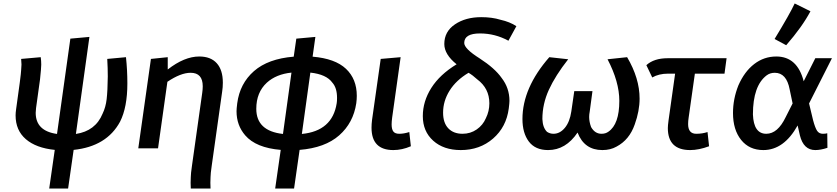

<svg xmlns="http://www.w3.org/2000/svg" viewBox="-20 -856 4830 1108"><path d="M373 232 405 9Q596 -11 673 -154Q715 -237 715 -375Q715 -451 707 -526L599 -516V-514Q602 -463 602 -415Q601 -331 595.5 -284Q590 -237 572 -200Q531 -100 418 -83L496 -643L386 -633L309 -83Q186 -100 186 -205Q186 -214 188 -232L211 -398Q218 -465 218 -483Q218 -505 215 -526L102 -516Q104 -494 104 -484Q104 -473 102 -451Q101 -422 73 -226Q70 -206 70 -190Q70 -104 129 -53Q188 -2 296 9L264 232Z M1195 232 1194 199 1195 166Q1195 147 1202 99L1262 -327Q1266 -352 1266 -379Q1266 -452 1231 -491Q1196 -530 1130 -530Q1044 -530 948 -455V-526L851 -516L778 0H892L946 -384Q1023 -436 1080 -436Q1150 -436 1150 -358Q1150 -341 1147 -320L1088 99Q1081 147 1081 166L1080 199L1081 232Z M1677 232 1709 9Q1856 -3 1937.5 -75Q2019 -147 2036 -260Q2039 -283 2039 -303Q2039 -400 1976.5 -459Q1914 -518 1784 -529L1800 -643L1690 -633L1675 -529Q1527 -517 1445.5 -445.5Q1364 -374 1349 -260Q1345 -228 1345 -214Q1345 -133 1395 -75Q1457 -3 1600 9L1568 232ZM1613 -83Q1459 -100 1459 -228Q1459 -323 1520 -379Q1574 -428 1662 -437ZM1722 -83 1771 -437Q1864 -427 1898 -379Q1925 -349 1925 -291Q1925 -271 1923 -260Q1898 -100 1722 -83Z M2250 10Q2300 10 2351 -12L2342 -94Q2311 -84 2284 -84Q2260 -84 2250 -97Q2240 -110 2240 -138Q2240 -154 2243 -177L2292 -526L2177 -516L2127 -164Q2124 -140 2124 -119Q2124 10 2250 10Z M2639 10Q2749 10 2825.5 -56.5Q2902 -123 2916 -230Q2920 -262 2920 -274Q2920 -348 2875 -406Q2836 -462 2748 -519Q2659 -575 2659 -608Q2659 -663 2750 -663Q2837 -663 2914 -621L2960 -705Q2922 -730 2868 -742Q2820 -757 2757 -757Q2667 -757 2605.5 -715.5Q2544 -674 2544 -602Q2544 -542 2615 -485Q2518 -426 2469 -348.5Q2420 -271 2420 -186Q2420 -98 2480 -44Q2540 10 2639 10ZM2649 -84Q2597 -84 2567 -115.5Q2537 -147 2537 -206Q2537 -273 2574.5 -333Q2612 -393 2684 -436Q2708 -422 2734 -398Q2804 -346 2804 -260Q2804 -214 2784 -174Q2767 -134 2731 -109Q2695 -84 2649 -84Z M3456 10Q3503 10 3538 -10Q3612 -49 3643 -138Q3671 -216 3671 -287Q3671 -404 3599 -526L3486 -514Q3554 -384 3554 -274Q3554 -139 3491 -96Q3475 -84 3451 -84Q3413 -84 3391 -123Q3380 -153 3380 -181Q3380 -196 3383 -211L3399 -330H3294L3277 -213Q3268 -152 3239.5 -118Q3211 -84 3174 -84Q3154 -84 3137 -95Q3112 -119 3110 -169Q3110 -256 3147.5 -338Q3185 -420 3259 -514L3150 -526Q2995 -349 2995 -169Q2995 -88 3032 -39Q3069 10 3143 10Q3245 10 3313 -91Q3352 10 3456 10Z M3963 10Q4013 10 4072 -12L4063 -94Q4033 -84 3998 -84Q3951 -84 3951 -140Q3951 -158 3954 -177L3990 -431H4161L4173 -520H3833Q3754 -520 3710 -480L3744 -409Q3782 -431 3836 -431H3876L3838 -161Q3834 -131 3834 -117Q3834 10 3963 10Z M4685 10Q4716 10 4755 -3L4754 -87Q4744 -84 4729 -84Q4707 -84 4695.5 -101Q4684 -118 4672 -163L4649 -259L4781 -520H4685L4618 -387Q4581 -530 4460 -530Q4389 -530 4332.5 -486.5Q4276 -443 4241 -363Q4210 -285 4210 -204Q4210 -107 4257 -48.5Q4304 10 4385 10Q4504 10 4583 -132L4596 -75Q4617 10 4685 10ZM4402 -84Q4329 -84 4325 -196Q4325 -361 4404 -421Q4424 -436 4451 -436Q4519 -436 4537 -340L4554 -259L4514 -180Q4468 -84 4402 -84ZM4517 -595Q4610 -702 4657 -791L4566 -836Q4540 -779 4450 -631Z"/></svg>

Font: Brisa Sans Medium
Style: Italic
Weight: 600
Italic angle: -8°
Designer: Dalton Maag Ltd
Foundry: Dalton Maag Ltd
Version: Version 1.101;July 10, 2019;FontCreator 11.5.0.2425 64-bit